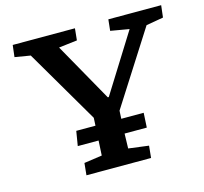

<svg xmlns="http://www.w3.org/2000/svg" viewBox="-102 -814 984 927"><g transform="rotate(-15 390.0 -350.0)"><path d="M38 -700H349L343 -641L251 -630L416 -337H421L603 -628L510 -644L516 -700H780L773 -640L687 -625L454 -260L452 -220H564L560 -147H449L447 -73L548 -60L542 0H219L225 -60L315 -73L319 -147H215L227 -220H323L325 -259L109 -628L31 -641Z"/></g></svg>

Font: Literata 7pt SemiBold
Style: Italic
Weight: 600
Italic angle: -2°
Designer: Latin by Veronika Burian and Jose Scaglione. Greek by Irene Vlachou. Cyrillic by Vera Evstafieva
Foundry: TypeTogether
Version: Version 3.002